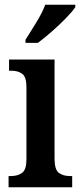

<svg xmlns="http://www.w3.org/2000/svg" viewBox="-20 -786 337 806"><path d="M16 0V-47H26Q55 -47 73 -60.5Q91 -74 91 -117V-420Q91 -463 73.5 -476Q56 -489 29 -489H18V-536H209V-120Q209 -74 227 -60.5Q245 -47 273 -47H283V0ZM87 -619Q108 -652 132.5 -692Q157 -732 170 -766H296V-756Q285 -739 258 -711Q231 -683 198.5 -654.5Q166 -626 139 -606H87Z"/></svg>

Font: Noto Serif Khmer Condensed SemiBold
Style: Regular
Weight: 600
Width: 3
Designer: Danh Hong and the Monotype Design Team
Foundry: Monotype Imaging Inc.
Version: Version 2.004; ttfautohint (v1.8.4.7-5d5b)